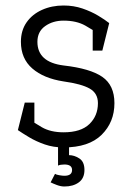

<svg xmlns="http://www.w3.org/2000/svg" viewBox="-20 -528 481 698"><path d="M211 8V-47Q274 -47 305 -77Q336 -107 336 -153Q336 -189 306 -206Q276 -223 211 -232V-290Q308 -279 352 -248.5Q396 -218 396 -153Q396 -84 349.5 -38Q303 8 211 8ZM211 -508V-453Q172 -453 144 -433Q116 -413 116 -376Q116 -302 211 -290V-232Q139 -243 97.5 -279Q56 -315 56 -376Q56 -417 76.5 -446.5Q97 -476 132.5 -492Q168 -508 211 -508ZM45 -55 80 -99Q100 -84 132 -65.5Q164 -47 211 -47V8Q174 8 142.5 -3Q111 -14 86 -29Q61 -44 45 -55ZM342 -402Q322 -417 290 -435Q258 -453 211 -453V-508Q248 -508 280 -497Q312 -486 337 -471Q362 -456 377 -444ZM105 -155V-55H45L70 -155ZM317 -344V-444H377L352 -344ZM214 70Q207 70 201 71Q195 72 191 74V0H231V36Q250 36 268.5 48Q287 60 287 90Q287 120 266.5 135Q246 150 214 150Q201 150 186.5 144.5Q172 139 164 135L180 104Q184 107 195.5 109Q207 111 214 111Q242 111 242 90Q242 70 214 70Z"/></svg>

Font: Epunda Slab Light
Style: Regular
Weight: 300
Designer: Simon Atzbach
Foundry: typofactur
Version: Version 1.102